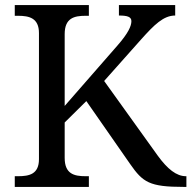

<svg xmlns="http://www.w3.org/2000/svg" viewBox="-20 -734 752 754"><path d="M38 0H329V-42H316C271 -42 234 -51 234 -114V-253L319 -337L491 -90C541 -18 567 0 701 0H712V-42H710C673 -42 638 -70 600 -122L389 -416L534 -579C586 -637 622 -673 668 -673V-714H447V-673C480 -673 496 -668 496 -651C496 -632 484 -604 441 -555L234 -318V-600C234 -663 271 -672 316 -672H329V-714H38V-672H51C95 -672 133 -663 133 -604V-109C133 -50 95 -42 51 -42H38Z"/></svg>

Font: Noto Serif Devanagari
Style: Regular
Weight: 400
Designer: Universal Thirst, Indian Type Foundry and the Monotype Design Team
Foundry: Monotype Imaging Inc.
Version: Version 2.004